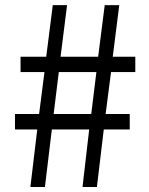

<svg xmlns="http://www.w3.org/2000/svg" viewBox="-20 -746 593 766"><path d="M39.8 -229.4V-291.2H136L157.4 -458.6H62V-519.6H164.4L190.6 -725.6H247.6L221.6 -519.6H371.6L397.8 -725.6H455.8L429.8 -519.6H519.8V-458.6H423L401.4 -291.2H497.6V-229.4H394L366.6 0H309.2L335.8 -229.4H186.8L159.2 0H101.2L128.6 -229.4ZM364.6 -458.6H214.6L194 -291.2H344Z"/></svg>

Font: 寒蝉端黑体 Light
Style: Regular
Weight: 300
Designer: ChillDuanSans {Warren2060}; 
Source Han Sans {Ryoko NISHIZUKA 西塚涼子 (kana, bopomofo & ideographs); Paul D. Hunt (Latin, G
Foundry: ChillType&Adobe
Version: Version 1.300;Glyphs 3.3 (3306)